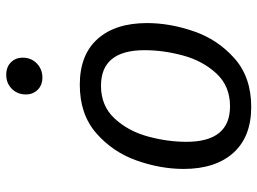

<svg xmlns="http://www.w3.org/2000/svg" viewBox="-125 -689 826 616"><g transform="rotate(-90 288.0 -381.0)"><path d="M54 -205Q54 -279 81 -355.5Q108 -432 168.5 -485Q229 -538 324 -538Q420 -538 471 -481Q522 -424 522 -322Q522 -249 495.5 -172Q469 -95 408.5 -41.5Q348 12 253 12Q157 12 105.5 -45.5Q54 -103 54 -205ZM435 -330Q435 -470 321 -470Q256 -470 215.5 -426Q175 -382 158 -319Q141 -256 141 -196Q141 -56 255 -56Q320 -56 360.5 -100Q401 -144 418 -207Q435 -270 435 -330ZM293 -711Q293 -738 311 -756Q329 -774 356 -774Q381 -774 396 -759Q411 -744 411 -721Q411 -694 392.5 -676Q374 -658 347 -658Q323 -658 308 -673Q293 -688 293 -711Z"/></g></svg>

Font: FiraGO Book
Style: Italic
Weight: 350
Italic angle: -8°
Designer: bBox Type GmbH
Foundry: bBox Type GmbH
Version: Version 1.001